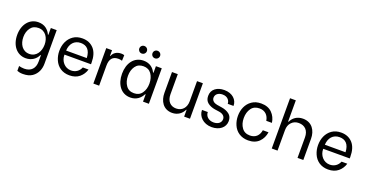

<svg xmlns="http://www.w3.org/2000/svg" viewBox="-37 -1609 5131 2681"><g transform="rotate(20 2528.5 -268.0)"><path d="M311 211C368 211 414 199 449 175C520 126 547 49 547 -26V-526H460V-425H453C440 -456 419 -484 388 -508C357 -531 318 -543 272 -543C140 -543 51 -432 51 -276C51 -120 140 -9 272 -9C360 -9 424 -58 452 -121H460V-26C460 71 407 135 303 135C275 135 242 129 225 124V196C250 205 271 211 311 211ZM300 -83C195 -83 142 -174 142 -278C142 -331 156 -376 183 -413C210 -450 249 -468 300 -468C405 -468 458 -377 458 -278C458 -176 404 -83 300 -83Z M926 7C987 7 1036 -9 1075 -41C1113 -73 1139 -113 1153 -161H1068C1044 -102 993 -65 925 -65C831 -65 766 -147 766 -235V-242H1160V-266C1160 -355 1139 -423 1097 -470C1054 -517 998 -541 927 -541C873 -541 827 -528 790 -502C715 -450 680 -362 680 -267C680 -220 689 -176 707 -134C743 -50 818 7 926 7ZM768 -303C772 -404 831 -473 926 -473C1013 -473 1070 -423 1075 -303Z M1283 0H1369V-298C1369 -396 1410 -445 1493 -445C1517 -445 1529 -443 1550 -436L1553 -520C1537 -525 1527 -527 1506 -527C1438 -527 1392 -490 1375 -443H1369V-527H1283Z M1970 -625C2002 -625 2027 -650 2027 -681C2027 -712 2002 -737 1970 -737C1938 -737 1914 -712 1914 -681C1914 -650 1938 -625 1970 -625ZM1774 -625C1806 -625 1831 -650 1831 -681C1831 -712 1806 -737 1774 -737C1742 -737 1718 -712 1718 -681C1718 -650 1742 -625 1774 -625ZM1833 7C1925 7 1982 -45 2014 -108H2021V0H2108V-527H2021V-429H2014C1985 -490 1929 -541 1836 -541C1695 -541 1612 -424 1612 -267C1612 -111 1693 7 1833 7ZM1860 -67C1807 -67 1768 -86 1741 -125C1714 -163 1700 -211 1700 -268C1700 -325 1714 -372 1741 -410C1768 -448 1807 -467 1860 -467C1911 -467 1951 -448 1978 -410C2005 -371 2019 -324 2019 -267C2019 -210 2005 -163 1978 -125C1951 -86 1911 -67 1860 -67Z M2719 -527H2632V-228C2632 -133 2575 -68 2487 -68C2403 -68 2346 -125 2346 -228V-527H2260V-217C2260 -99 2321 9 2455 9C2539 9 2598 -39 2626 -100H2632V0H2719Z M3042 7C3155 7 3239 -57 3239 -153C3239 -198 3224 -232 3194 -255C3164 -278 3127 -293 3083 -300L3008 -312C2961 -320 2927 -348 2927 -389C2927 -440 2969 -474 3033 -474C3113 -474 3143 -417 3143 -378V-376H3229V-380C3229 -465 3157 -541 3035 -541C2980 -541 2936 -528 2901 -501C2866 -474 2848 -436 2848 -387C2848 -343 2863 -310 2892 -287C2921 -264 2958 -249 3001 -242L3070 -232C3119 -224 3156 -197 3156 -152C3156 -97 3109 -64 3045 -64C2964 -64 2921 -118 2921 -169V-173H2835V-168C2835 -81 2913 7 3042 7Z M3583 7C3651 7 3705 -13 3744 -52C3783 -91 3806 -140 3814 -197H3730C3718 -118 3668 -66 3584 -66C3531 -66 3490 -85 3463 -124C3435 -162 3421 -210 3421 -267C3421 -324 3435 -372 3463 -411C3490 -449 3531 -468 3584 -468C3668 -468 3718 -414 3730 -337H3814C3806 -394 3783 -443 3744 -482C3705 -521 3651 -541 3583 -541C3528 -541 3482 -528 3445 -502C3369 -450 3334 -362 3334 -267C3334 -220 3343 -175 3361 -134C3397 -50 3474 7 3583 7Z M3934 0H4020V-304C4020 -353 4034 -392 4063 -421C4091 -450 4126 -464 4169 -464C4258 -464 4317 -408 4317 -304V0H4403V-315C4403 -435 4339 -541 4203 -541C4116 -541 4055 -493 4028 -432H4020V-747H3934Z M4771 7C4832 7 4881 -9 4920 -41C4958 -73 4984 -113 4998 -161H4913C4889 -102 4838 -65 4770 -65C4676 -65 4611 -147 4611 -235V-242H5005V-266C5005 -355 4984 -423 4942 -470C4899 -517 4843 -541 4772 -541C4718 -541 4672 -528 4635 -502C4560 -450 4525 -362 4525 -267C4525 -220 4534 -176 4552 -134C4588 -50 4663 7 4771 7ZM4613 -303C4617 -404 4676 -473 4771 -473C4858 -473 4915 -423 4920 -303Z"/></g></svg>

Font: Be Vietnam
Style: Regular
Weight: 400
Designer: Gabriel Lam
Foundry: TypeRant
Version: Version 4.000